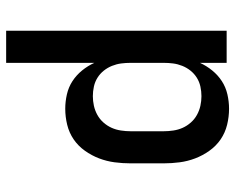

<svg xmlns="http://www.w3.org/2000/svg" viewBox="-92 -486 783 640"><g transform="rotate(90 300.0 -166.5)"><path d="M83 205V-530H190V-441Q200 -463 215.5 -482Q231 -501 251 -514Q271 -527 295 -532.5Q319 -538 343 -538Q370 -538 396.5 -531.5Q423 -525 445 -510Q467 -495 483 -472.5Q499 -450 508.5 -425Q518 -400 521.5 -373.5Q525 -347 525 -320V-210Q525 -183 521.5 -156.5Q518 -130 508.5 -105Q499 -80 483 -57.5Q467 -35 445 -20Q423 -5 396.5 1.5Q370 8 343 8Q319 8 295 2.5Q271 -3 251 -16Q231 -29 215.5 -48Q200 -67 190 -89V205ZM301 -84Q317 -84 333 -87.5Q349 -91 363.5 -99Q378 -107 389 -119.5Q400 -132 406.5 -146.5Q413 -161 415.5 -177.5Q418 -194 418 -210V-320Q418 -336 415.5 -352.5Q413 -369 406.5 -383.5Q400 -398 389 -410.5Q378 -423 363.5 -431Q349 -439 333 -442.5Q317 -446 301 -446Q285 -446 269 -442.5Q253 -439 239.5 -430.5Q226 -422 216 -409.5Q206 -397 200 -382Q194 -367 192 -351.5Q190 -336 190 -320V-210Q190 -194 192 -178.5Q194 -163 200 -148Q206 -133 216 -120.5Q226 -108 239.5 -99.5Q253 -91 269 -87.5Q285 -84 301 -84Z"/></g></svg>

Font: Iosevka Curly SmBdEx
Style: Regular
Weight: 600
Width: 7
Monospace: yes
Designer: Belleve Invis
Foundry: Belleve Invis
Version: Version 11.1.0; ttfautohint (v1.8.3)